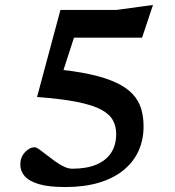

<svg xmlns="http://www.w3.org/2000/svg" viewBox="-20 -744 706 775"><path d="M243.5 11Q176 11 136.2 -1Q96.5 -13 79.2 -33.5Q62 -54 62 -79.5Q62 -109.5 80.8 -129.5Q99.5 -149.5 120 -149.5Q126.5 -149.5 139 -140.8Q151.5 -132 167.5 -119.2Q183.5 -106.5 201.5 -93.5Q219.5 -80.5 237.5 -71.8Q255.5 -63 271.5 -63Q329.5 -63 368.8 -79.5Q408 -96 428.5 -127.2Q449 -158.5 449 -203.5Q449 -233.5 436 -258Q423 -282.5 389.2 -301Q355.5 -319.5 292.8 -332.2Q230 -345 129.5 -352.5L224 -704H450.5L597.5 -724L553.5 -592H243L294.5 -641L222.5 -419L186 -466.5Q277 -458.5 341.5 -444.5Q406 -430.5 448.5 -410.5Q491 -390.5 515.2 -364.5Q539.5 -338.5 549.5 -306Q559.5 -273.5 559.5 -234Q559.5 -179 538.8 -134Q518 -89 477.8 -56.5Q437.5 -24 378.8 -6.5Q320 11 243.5 11Z"/></svg>

Font: Newsreader 7pt Medium
Style: Regular
Weight: 500
Designer: Hugues Gentile
Foundry: Production Type
Version: Version 1.003